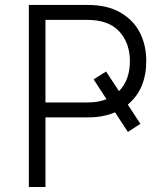

<svg xmlns="http://www.w3.org/2000/svg" viewBox="-20 -747 666 767"><path d="M329.9 -727.3Q407.7 -727.3 459.5 -697.8Q512.4 -667.6 538.4 -617.4Q564.3 -567.1 564.3 -502.8Q564.3 -448.2 546.2 -404.3Q528.1 -360.4 490.4 -329.2L540.8 -252.5L490.8 -219.8L439.6 -298.3Q392.4 -278.1 331 -278.1H161.6V0H95.2V-727.3ZM329.2 -337.7Q373.9 -337.7 405.5 -350.9L354 -430L403.8 -461.3L455.3 -382.8Q498.9 -427.2 498.9 -502.8Q498.9 -574.6 456.7 -621.1Q414.4 -667.6 328.1 -667.6H161.6V-337.7Z"/></svg>

Font: Inter P Light
Style: Regular
Weight: 300
Designer: Rasmus Andersson
Foundry: rsms
Version: Version 3.018;git-588b23468